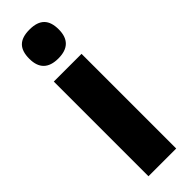

<svg xmlns="http://www.w3.org/2000/svg" viewBox="-264 -784 793 793"><g transform="rotate(-45 132.5 -388.0)"><path d="M132 -776C72 -776 46 -748 46 -691C46 -635 75 -607 132 -607C189 -607 218 -635 218 -691C218 -747 192 -776 132 -776ZM213 -553H51V0H213Z"/></g></svg>

Font: Noto Sans Lao ExtraCondensed Black
Style: Regular
Weight: 900
Width: 2
Designer: Monotype Design Team
Foundry: Monotype Imaging Inc.
Version: Version 2.003